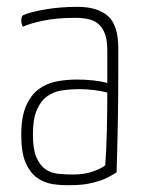

<svg xmlns="http://www.w3.org/2000/svg" viewBox="-20 -530 418 560"><path d="M42 -470Q42 -482 48 -486Q65 -494 109 -502Q153 -510 207 -510Q264 -510 294.5 -483.5Q325 -457 325 -389V-325Q325 -239 323.5 -163Q322 -87 320 -27Q313 -23 302 -16.5Q291 -10 274.5 -4Q258 2 236.5 6Q215 10 187 10Q160 11 134 7Q108 3 87.5 -12Q67 -27 54.5 -56Q42 -85 42 -136Q42 -189 56 -221Q70 -253 93 -270Q116 -287 145 -292.5Q174 -298 204 -298Q228 -298 251.5 -295.5Q275 -293 293 -288V-383Q293 -413 286 -431.5Q279 -450 266.5 -460.5Q254 -471 236.5 -474.5Q219 -478 199 -478Q145 -478 105 -469.5Q65 -461 47 -452Q42 -461 42 -470ZM293 -260Q275 -265 252.5 -267.5Q230 -270 213 -270Q187 -270 162 -266.5Q137 -263 118 -249.5Q99 -236 87.5 -209.5Q76 -183 76 -137Q76 -95 86 -71.5Q96 -48 112.5 -36.5Q129 -25 150 -23Q171 -21 194 -21Q226 -21 251.5 -30Q277 -39 287 -48Q290 -86 291.5 -145Q293 -204 293 -260Z"/></svg>

Font: Yanone Kaffeesatz Thin
Style: Regular
Weight: 250
Designer: Yanone
Foundry: Yanone Font Production. Not for release.
Version: Version 1.002